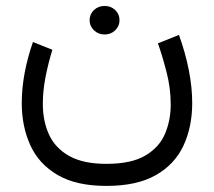

<svg xmlns="http://www.w3.org/2000/svg" viewBox="-20 -401 709 637"><path d="M277.3 -334Q277.3 -354 291.7 -367.7Q306.2 -381.3 327.1 -381.3Q348.1 -381.3 362.3 -367.7Q376.5 -354 376.5 -334Q376.5 -314.5 362.3 -300.5Q348.1 -286.6 327.1 -286.6Q306.2 -286.6 291.7 -300.5Q277.3 -314.5 277.3 -334ZM333 142.6Q415.5 142.6 461.9 115.2Q508.3 87.9 527.3 43.2Q546.4 -1.5 546.4 -54.2Q546.4 -108.9 532.2 -163.3Q518.1 -217.8 503.9 -257.3L573.7 -285.2Q595.2 -225.6 606.4 -168.5Q617.7 -111.3 617.7 -59.6Q617.7 20.5 588.4 82.8Q559.1 145 496.3 180.4Q433.6 215.8 333 215.8Q232.9 215.8 170.9 179.4Q108.9 143.1 80.6 80.8Q52.2 18.6 52.2 -59.1Q52.2 -108.4 62 -160.2Q71.8 -211.9 89.4 -261.7L153.8 -235.8Q140.1 -191.9 131.1 -145.8Q122.1 -99.6 122.1 -56.2Q122.1 1 142.8 45.9Q163.6 90.8 210 116.7Q256.3 142.6 333 142.6Z"/></svg>

Font: Vazirmatn RD UI Light
Style: Regular
Weight: 300
Designer: Saber Rastikerdar
Foundry: Saber Rastikerdar
Version: Version 33.003